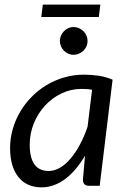

<svg xmlns="http://www.w3.org/2000/svg" viewBox="-20 -809 554 836"><path d="M414.1 0H369.1Q352.1 0 346.2 -8.5Q340.3 -17.1 341.3 -29.3L350.1 -130.9Q331.5 -99.6 310.3 -74.2Q289.1 -48.8 265.4 -30.8Q241.7 -12.7 215.1 -2.9Q188.5 6.8 160.2 6.8Q128.9 6.8 103.8 -4.4Q78.6 -15.6 60.8 -37.4Q43 -59.1 33.4 -91.1Q23.9 -123 23.9 -164.6Q23.9 -206.5 35.4 -246.6Q46.9 -286.6 67.6 -322Q88.4 -357.4 117.7 -387.2Q147 -417 182.6 -438.5Q218.3 -460 259.8 -471.9Q301.3 -483.9 346.2 -483.9Q378.4 -483.9 409.7 -479.2Q440.9 -474.6 470.2 -461.9ZM191.9 -64.5Q217.3 -64.5 241.7 -78.9Q266.1 -93.3 287.8 -119.1Q309.6 -145 328.4 -180.2Q347.2 -215.3 361.3 -257.3L380.9 -418Q369.6 -420.4 357.9 -421.1Q346.2 -421.9 335 -421.9Q288.6 -421.9 247.6 -402.1Q206.5 -382.3 175.8 -348.9Q145 -315.4 127.2 -271.5Q109.4 -227.5 109.4 -179.2Q109.4 -64.5 191.9 -64.5ZM166.5 -789.1H417L410.2 -734.9H159.7ZM361.3 -630.4Q361.3 -618.2 356.4 -607.2Q351.6 -596.2 343 -588.1Q334.5 -580.1 323.5 -575.2Q312.5 -570.3 300.3 -570.3Q288.1 -570.3 277.3 -575.2Q266.6 -580.1 258.5 -588.1Q250.5 -596.2 245.6 -607.2Q240.7 -618.2 240.7 -630.4Q240.7 -643.1 245.6 -654.1Q250.5 -665 258.5 -673.3Q266.6 -681.6 277.3 -686.5Q288.1 -691.4 300.3 -691.4Q312.5 -691.4 323.7 -686.5Q335 -681.6 343.3 -673.3Q351.6 -665 356.4 -654.1Q361.3 -643.1 361.3 -630.4Z"/></svg>

Font: Carlito
Style: Italic
Weight: 400
Italic angle: -7°
Designer: Lukasz Dziedzic
Foundry: tyPoland Lukasz Dziedzic
Version: Version 1.104